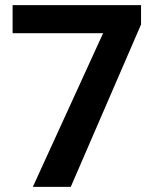

<svg xmlns="http://www.w3.org/2000/svg" viewBox="-20 -731 614 751"><path d="M531.7 -710.9V-635.3L256.8 0H108.4L383.3 -601.1H29.3V-710.9Z"/></svg>

Font: Vazirmatn RD UI
Style: Bold
Weight: 700
Designer: Saber Rastikerdar
Foundry: Saber Rastikerdar
Version: Version 33.003